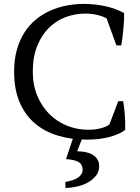

<svg xmlns="http://www.w3.org/2000/svg" viewBox="-20 -693 707 969"><path d="M576.7 -182.1H601.6Q604 -168.9 606.2 -151.6Q608.4 -134.3 609.9 -115.2Q611.3 -96.2 611.8 -76.2Q612.3 -56.2 611.8 -37.1Q582.5 -15.1 532.2 -1.7Q481.9 11.7 419.9 11.7Q339.8 11.7 272.2 -8.5Q204.6 -28.8 155.5 -70.8Q106.4 -112.8 78.9 -177.5Q51.3 -242.2 51.3 -331.1Q51.3 -392.6 65.2 -441.9Q79.1 -491.2 103.5 -529.3Q127.9 -567.4 161.4 -594.7Q194.8 -622.1 233.9 -639.4Q272.9 -656.7 316.2 -665Q359.4 -673.3 403.8 -673.3Q435.5 -673.3 464.8 -669.7Q494.1 -666 520.3 -659.7Q546.4 -653.3 568.1 -644.8Q589.8 -636.2 606.4 -627Q606.9 -612.3 606 -591.6Q605 -570.8 602.8 -548.3Q600.6 -525.9 597.9 -503.7Q595.2 -481.4 591.8 -463.9H567.4L518.1 -600.1Q512.7 -603 503.4 -607.2Q494.1 -611.3 480.5 -615.2Q466.8 -619.1 449.2 -621.8Q431.6 -624.5 410.6 -624.5Q359.9 -624.5 312 -606.9Q264.2 -589.4 227.3 -553Q190.4 -516.6 168 -461.4Q145.5 -406.2 145.5 -331.1Q145.5 -263.7 168.2 -209.5Q190.9 -155.3 229.2 -117.2Q267.6 -79.1 318.4 -58.6Q369.1 -38.1 425.3 -38.1Q461.9 -38.1 490 -45.9Q518.1 -53.7 532.2 -64.9ZM369.6 70.3Q426.8 71.8 453.6 92Q480.5 112.3 480.5 145.5Q480.5 173.3 464.1 194.1Q447.8 214.8 422.6 228.5Q397.5 242.2 367.4 248.8Q337.4 255.4 310.1 255.4V225.1Q328.6 222.2 344.7 217Q360.8 211.9 372.6 204.1Q384.3 196.3 390.9 185.8Q397.5 175.3 397 161.6Q396 135.3 375.5 124Q355 112.8 313 109.9L350.1 0H397Z"/></svg>

Font: PT Astra Serif
Style: Regular
Weight: 400
Designer: A.Korolkova, I. Chaeva
Foundry: ParaType Ltd
Version: Version 1.002